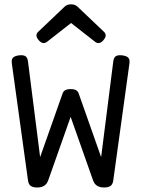

<svg xmlns="http://www.w3.org/2000/svg" viewBox="-20 -833 640 864"><path d="M328.1 -803.7 447.8 -689.9Q455.6 -682.6 455.6 -673.8Q455.6 -663.6 444.3 -650.9Q434.1 -639.2 422.9 -639.2Q415 -639.2 407.7 -645L299.8 -729.5L191.9 -645Q184.6 -639.2 176.8 -639.2Q165.5 -639.2 155.3 -650.9Q144 -663.6 144 -673.8Q144 -682.6 151.9 -689.9L271.5 -803.7Q282.2 -813.5 299.8 -813.5Q317.4 -813.5 328.1 -803.7ZM563 -556.6Q563 -550.8 562.5 -547.9L489.7 -21Q487.3 -3.4 477.3 3.7Q467.3 10.7 447.8 10.7Q410.2 10.7 398.9 -21L297.9 -307.1L196.8 -21Q185.5 10.7 147.9 10.7Q128.4 10.7 118.4 3.7Q108.4 -3.4 106 -21L33.2 -547.9Q32.7 -550.8 32.7 -556.6Q32.7 -568.8 40.5 -575.2Q48.3 -581.5 65.9 -584Q69.3 -584.5 75.7 -584.5Q90.3 -584.5 97.2 -577.9Q104 -571.3 106 -556.2L160.6 -126L261.7 -412.6Q265.1 -422.4 273.7 -427.2Q282.2 -432.1 297.9 -432.1Q313.5 -432.1 322 -427.2Q330.6 -422.4 334 -412.6L435.1 -126L489.7 -556.2Q491.7 -571.3 498.5 -577.9Q505.4 -584.5 520 -584.5Q526.4 -584.5 529.8 -584Q547.4 -581.5 555.2 -575.2Q563 -568.8 563 -556.6Z"/></svg>

Font: Courier Prime Sans
Style: Regular
Weight: 400
Designer: Alan Dague-Greene
Foundry: Quote-Unquote Apps
Version: Version 3.020